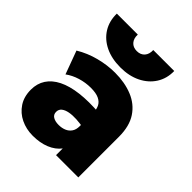

<svg xmlns="http://www.w3.org/2000/svg" viewBox="-219 -896 1036 1036"><g transform="rotate(45 299.0 -378.5)"><path d="M209.5 15Q159.5 15 118 -5Q76.5 -25 51.5 -62.8Q26.5 -100.5 26.5 -154Q26.5 -200.5 49.2 -235.5Q72 -270.5 116.5 -292.8Q161 -315 226.8 -323Q292.5 -331 378.5 -324L379.5 -205Q345.5 -212.5 314.5 -214.2Q283.5 -216 259.5 -211.5Q235.5 -207 221.5 -195.8Q207.5 -184.5 207.5 -165.5Q207.5 -145 224 -135Q240.5 -125 267 -125Q291 -125 310.2 -133Q329.5 -141 341 -157.8Q352.5 -174.5 352.5 -201V-307Q352.5 -331 343 -349.8Q333.5 -368.5 311 -379.2Q288.5 -390 248.5 -390Q208.5 -390 169.2 -378Q130 -366 100.5 -344L51.5 -477Q103.5 -508.5 164 -524.2Q224.5 -540 283.5 -540Q358 -540 416.5 -516.2Q475 -492.5 508.8 -441.8Q542.5 -391 542.5 -310V0H372.5V-51Q348.5 -19.5 306.5 -2.2Q264.5 15 209.5 15ZM283.5 -580Q216.5 -580 167 -604Q117.5 -628 90.5 -671.2Q63.5 -714.5 64.5 -772H224.5Q223 -741.5 239 -723.2Q255 -705 283.5 -705Q312 -705 328 -723.2Q344 -741.5 342.5 -772H502.5Q503.5 -715.5 476 -672.2Q448.5 -629 398.8 -604.5Q349 -580 283.5 -580Z"/></g></svg>

Font: Geologica Black
Style: Regular
Weight: 900
Designer: Sindre Bremnes, Frode Helland
Foundry: Monokrom Skriftforlag AS
Version: Version 1.010;gftools[0.9.28]